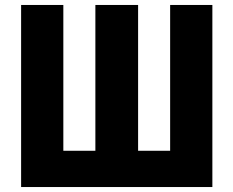

<svg xmlns="http://www.w3.org/2000/svg" viewBox="-20 -753 940 773"><path d="M235 -146H364V-733H536V-146H665V-733H835V0H65V-733H235Z"/></svg>

Font: Kreadon
Style: Regular
Weight: 400
Designer: kohakuno
Foundry: StudioGnu
Version: Version 1.000;Glyphs 3.1.2 (3151)